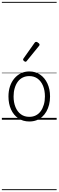

<svg xmlns="http://www.w3.org/2000/svg" viewBox="-20 -1287 629 2064"><path d="M295 19Q227 19 176.5 -15.5Q126 -50 98.5 -110.5Q71 -171 71 -250Q71 -310 87.5 -359Q104 -408 134.5 -444Q165 -480 205.5 -499.5Q246 -519 295 -519Q361 -519 411 -485Q461 -451 489.5 -390Q518 -329 518 -250Q518 -202 507.5 -161Q497 -120 478 -87Q459 -54 432 -30Q405 -6 370.5 6.5Q336 19 295 19ZM295 -31Q334 -31 365 -46.5Q396 -62 417.5 -91.5Q439 -121 451 -161.5Q463 -202 463 -250Q463 -315 442.5 -364.5Q422 -414 384.5 -441.5Q347 -469 295 -469Q256 -469 224.5 -453.5Q193 -438 171.5 -409Q150 -380 138 -339.5Q126 -299 126 -250Q126 -185 146.5 -135.5Q167 -86 204.5 -58.5Q242 -31 295 -31ZM255 -623Q248 -623 238 -631Q228 -639 228 -647Q228 -649 229.5 -651.5Q231 -654 233 -659L352 -827Q355 -832 359 -834.5Q363 -837 369 -837Q375 -837 383.5 -832Q392 -827 398.5 -820.5Q405 -814 405 -808Q405 -803 404 -800.5Q403 -798 399 -793L268 -632Q262 -623 255 -623ZM0 747H589V757H0ZM0 -20H589V0H0ZM0 -505H589V-500H0ZM0 -1267H589V-1257H0Z"/></svg>

Font: Playwrite VN Guides
Style: Regular
Weight: 400
Designer: Veronika Burian, José Scaglione
Foundry: TypeTogether
Version: Version 1.003